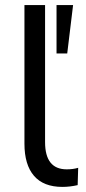

<svg xmlns="http://www.w3.org/2000/svg" viewBox="-20 -725 336 754"><path d="M225 9Q151 9 113.5 -34.5Q76 -78 76 -161V-705H157V-167Q157 -60 242 -60Q267 -60 287 -66L285 2Q254 9 225 9ZM202 -515V-705H267L244 -515Z"/></svg>

Font: Nunito Sans
Style: Regular
Weight: 400
Designer: Vernon Adams
Foundry: Vernon Adams
Version: Version 3.101; ttfautohint (v1.8.4.7-5d5b);gftools[0.9.27]